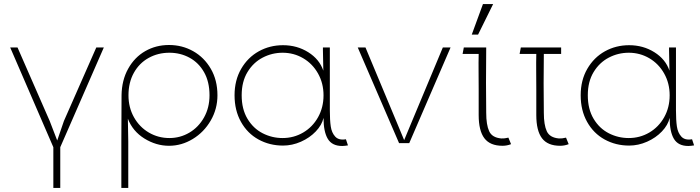

<svg xmlns="http://www.w3.org/2000/svg" viewBox="-20 -703 3440 943"><path d="M276 20V220H242V20L30 -470H66L224 -109L261 -13L294 -109L453 -470H490Z M1009 -235Q1009 -301 982.5 -348Q956 -395 911 -419.5Q866 -444 812 -444Q756 -444 710 -418.5Q664 -393 637.5 -345.5Q611 -298 611 -235Q611 -175 638 -127Q665 -79 711 -52Q757 -25 812 -25Q865 -25 910 -51.5Q955 -78 982 -126Q1009 -174 1009 -235ZM1048 -235Q1048 -168 1015 -111Q982 -54 927 -20.5Q872 13 810 13Q747 13 689.5 -22.5Q632 -58 608 -120L610 -8V220H576V-8Q576 -159 577 -235Q578 -309 609.5 -365.5Q641 -422 693.5 -452Q746 -482 810 -482Q875 -482 929 -451.5Q983 -421 1015.5 -365Q1048 -309 1048 -235Z M1569 -235Q1569 -294 1542 -342Q1515 -390 1469 -417Q1423 -444 1368 -444Q1316 -444 1270 -420Q1224 -396 1195.5 -349Q1167 -302 1167 -235Q1167 -167 1195.5 -119.5Q1224 -72 1270 -48.5Q1316 -25 1368 -25Q1423 -25 1469 -52Q1515 -79 1542 -127Q1569 -175 1569 -235ZM1370 -481Q1439 -481 1494 -446.5Q1549 -412 1568 -356L1566 -458V-470H1600V-161Q1600 -113 1604.5 -82Q1609 -51 1626.5 -32Q1644 -13 1679 -19L1689 11Q1682 12 1675 13Q1668 14 1661 14Q1611 14 1590 -21Q1569 -56 1569 -124Q1561 -89 1531 -57.5Q1501 -26 1458 -7Q1415 12 1370 12Q1304 12 1249.5 -18Q1195 -48 1163.5 -104.5Q1132 -161 1132 -235Q1132 -309 1164.5 -365Q1197 -421 1251 -451Q1305 -481 1370 -481Z M1990 0H1940L1737 -470H1775L1930 -99L1967 -10H1963L2000 -99L2155 -470H2193Z M2331 -138V-264Q2331 -310 2330.5 -352.5Q2330 -395 2331 -438H2252L2258 -470H2368Q2366 -283 2368 -149Q2368 -90 2382.5 -58.5Q2397 -27 2442 -23Q2457 -22 2477 -27L2490 5Q2470 13 2448 13Q2387 13 2359 -24Q2331 -61 2331 -138ZM2402 -683 2328 -533H2297L2352 -683Z M2614 -138V-264Q2614 -310 2613.5 -352.5Q2613 -395 2614 -438H2532L2538 -470H2736V-438H2651Q2649 -294 2651 -149Q2651 -90 2665.5 -58.5Q2680 -27 2725 -23Q2740 -22 2760 -27L2773 5Q2753 13 2731 13Q2670 13 2642 -24Q2614 -61 2614 -138Z M3269 -235Q3269 -294 3242 -342Q3215 -390 3169 -417Q3123 -444 3068 -444Q3016 -444 2970 -420Q2924 -396 2895.5 -349Q2867 -302 2867 -235Q2867 -167 2895.5 -119.5Q2924 -72 2970 -48.5Q3016 -25 3068 -25Q3123 -25 3169 -52Q3215 -79 3242 -127Q3269 -175 3269 -235ZM3070 -481Q3139 -481 3194 -446.5Q3249 -412 3268 -356L3266 -458V-470H3300V-161Q3300 -113 3304.5 -82Q3309 -51 3326.5 -32Q3344 -13 3379 -19L3389 11Q3382 12 3375 13Q3368 14 3361 14Q3311 14 3290 -21Q3269 -56 3269 -124Q3261 -89 3231 -57.5Q3201 -26 3158 -7Q3115 12 3070 12Q3004 12 2949.5 -18Q2895 -48 2863.5 -104.5Q2832 -161 2832 -235Q2832 -309 2864.5 -365Q2897 -421 2951 -451Q3005 -481 3070 -481Z"/></svg>

Font: Kreadon
Style: Regular
Weight: 400
Designer: kohakuno
Foundry: StudioGnu
Version: Version 1.000;Glyphs 3.1.2 (3151)